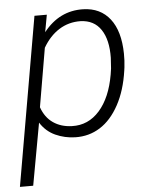

<svg xmlns="http://www.w3.org/2000/svg" viewBox="-66 -582 662 830"><g transform="rotate(-5 265.0 -167.5)"><path d="M0 0ZM244.1 10.3Q198.7 9.3 158.4 -9Q118.2 -27.3 93.3 -66.4L44.4 203.1H-13.2L113.8 -528.3H167.5L153.8 -453.6Q222.7 -541 326.2 -538.1Q400.4 -536.1 441.9 -482.9Q483.4 -429.7 484.9 -332Q485.4 -301.3 481.9 -272.5L480 -258.8Q467.8 -173.3 434.1 -111.3Q400.4 -49.3 352.1 -18.8Q303.7 11.7 244.1 10.3ZM423.8 -272.5 426.8 -318.8Q428.2 -397 398.4 -441.4Q368.7 -485.8 310.1 -487.8Q258.8 -488.8 217 -462.6Q175.3 -436.5 146.5 -386.7L103 -132.3Q118.7 -87.4 152.6 -64Q186.5 -40.5 233.9 -39.1Q304.7 -36.6 353.8 -92Q402.8 -147.5 419.9 -246.6Z"/></g></svg>

Font: Roboto Light
Style: Italic
Weight: 300
Italic angle: -12°
Designer: Google
Version: Version 2.134; 2016; ttfautohint (v1.6)